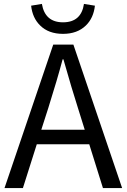

<svg xmlns="http://www.w3.org/2000/svg" viewBox="-20 -961 647 981"><path d="M465 -932Q458 -869 419 -831Q375 -788 302 -788Q228 -788 185 -831Q146 -869 139 -932L194 -941Q210 -847 302 -847Q395 -847 409 -941ZM413 -298 378 -410Q348 -503 304 -658H300Q273 -556 227 -410L191 -298ZM436 -224H168L97 0H3L252 -733H355L604 0H506Z"/></svg>

Font: Source Han Sans K Regular
Style: Regular
Weight: 400
Designer: Ryoko NISHIZUKA  (kana & ideographs); Paul D. Hunt (Latin, Greek & Cyrillic); Wenlong ZHANG  (bopomofo); Sandoll Communi
Foundry: Adobe Systems Incorporated
Version: Version 1.00 July 18, 2014, initial release